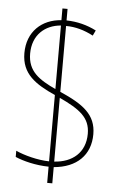

<svg xmlns="http://www.w3.org/2000/svg" viewBox="-56 -800 560 897"><g transform="rotate(5 223.5 -351.0)"><path d="M200 -18V58H224V-18C331 -27 395 -89 395 -187C395 -279 334 -323 224 -371V-680C268 -680 310 -668 352 -646L364 -671C321 -693 274 -705 224 -706V-760H200V-705C109 -699 41 -638 41 -537C41 -439 107 -396 200 -354V-43C146 -44 82 -61 43 -79V-50C80 -34 138 -19 200 -18ZM200 -680V-382C123 -418 68 -453 68 -537C68 -625 126 -674 200 -680ZM224 -44V-343C320 -298 369 -263 369 -187C369 -98 308 -49 224 -44Z"/></g></svg>

Font: Noto Sans Malayalam Condensed Thin
Style: Regular
Weight: 100
Width: 3
Designer: Jelle Bosma - Monotype Design Team
Foundry: Monotype Imaging Inc.
Version: Version 2.104